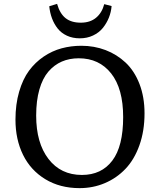

<svg xmlns="http://www.w3.org/2000/svg" viewBox="-20 -948 819 982"><path d="M388.2 -752Q351.6 -752 322.5 -765.4Q293.5 -778.8 275.1 -802Q256.8 -825.2 246.1 -853.8Q235.4 -882.3 231.9 -916L272 -928.2Q286.1 -878.4 315.4 -855.2Q344.7 -832 393.1 -832Q440.9 -832 471.2 -857.2Q501.5 -882.3 513.2 -926.8L550.8 -917Q548.3 -886.2 536.9 -857.7Q525.4 -829.1 505.9 -804.9Q486.3 -780.8 455.8 -766.4Q425.3 -752 388.2 -752ZM387.2 14.2Q286.6 14.2 211.7 -31.5Q136.7 -77.1 97.9 -156Q59.1 -234.9 59.1 -335.9Q59.1 -414.6 77.9 -479Q96.7 -543.5 128.4 -586.4Q160.2 -629.4 203.6 -658.7Q247.1 -688 295.2 -700.9Q343.3 -713.9 396 -713.9Q461.9 -713.9 519.8 -691.9Q577.6 -669.9 622.6 -627.7Q667.5 -585.4 693.4 -518.6Q719.2 -451.7 719.2 -368.2Q719.2 -278.3 693.1 -205.1Q667 -131.8 621.8 -84.5Q576.7 -37.1 516.4 -11.5Q456.1 14.2 387.2 14.2ZM398.9 -53.2Q499 -53.2 554.4 -126.5Q609.9 -199.7 609.9 -349.1Q609.9 -494.6 548.6 -572.3Q487.3 -649.9 382.8 -649.9Q335 -649.9 296.1 -633.1Q257.3 -616.2 227.5 -581.8Q197.8 -547.4 181.4 -490.2Q165 -433.1 165 -356.9Q165 -216.8 228 -135Q291 -53.2 398.9 -53.2Z"/></svg>

Font: Literata Book
Style: Regular
Weight: 400
Designer: Latin by Veronika Burian and Jose Scaglione. Greek by Irene Vlachou. Cyrillic by Vera Evstafieva
Foundry: TypeTogether
Version: Version 2.003;PS 002.003;hotconv 1.0.88;makeotf.lib2.5.64775